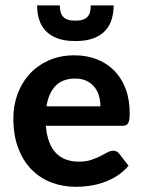

<svg xmlns="http://www.w3.org/2000/svg" viewBox="-20 -703 543 730"><path d="M30.8 0ZM263.2 -492.7Q309.1 -492.7 347.7 -477.8Q386.2 -462.9 414.1 -434.8Q441.9 -406.7 457.5 -365.7Q473.1 -324.7 473.1 -272Q473.1 -257.8 471.7 -248.8Q470.2 -239.7 467 -234.4Q463.9 -229 458.3 -226.8Q452.6 -224.6 444.3 -224.6H154.3Q157.2 -189.5 167 -163.6Q176.8 -137.7 192.9 -121.1Q209 -104.5 231 -96.4Q252.9 -88.4 279.8 -88.4Q306.6 -88.4 326.4 -95Q346.2 -101.6 361.1 -109.1Q376 -116.7 387.7 -123.3Q399.4 -129.9 410.6 -129.9Q424.3 -129.9 433.1 -118.7L468.8 -72.8Q448.7 -49.3 424.3 -33.9Q399.9 -18.6 373.8 -9.5Q347.7 -0.5 320.8 3.4Q293.9 7.3 269 7.3Q218.8 7.3 175.3 -9.3Q131.8 -25.9 99.6 -58.8Q67.4 -91.8 49.1 -140.4Q30.8 -189 30.8 -252.9Q30.8 -302.2 46.9 -345.9Q63 -389.6 93 -422.1Q123 -454.6 166 -473.6Q209 -492.7 263.2 -492.7ZM265.6 -404.3Q218.3 -404.3 191.4 -376.7Q164.6 -349.1 156.7 -298.8H361.8Q361.8 -319.8 356.2 -338.9Q350.6 -357.9 338.6 -372.6Q326.7 -387.2 308.6 -395.8Q290.5 -404.3 265.6 -404.3ZM266.6 -546.9Q225.1 -546.9 197.3 -557.6Q169.4 -568.4 152.6 -586.9Q135.7 -605.5 128.4 -630.1Q121.1 -654.8 121.1 -682.6H207.5Q207.5 -668.9 210.2 -658.2Q212.9 -647.5 219.5 -639.9Q226.1 -632.3 237.5 -628.4Q249 -624.5 266.6 -624.5Q284.2 -624.5 295.4 -628.4Q306.6 -632.3 313.2 -639.9Q319.8 -647.5 322.5 -658.2Q325.2 -668.9 325.2 -682.6H412.1Q412.1 -654.8 404.8 -630.1Q397.5 -605.5 380.6 -586.9Q363.8 -568.4 335.7 -557.6Q307.6 -546.9 266.6 -546.9Z"/></svg>

Font: Carlito
Style: Bold
Weight: 700
Designer: Lukasz Dziedzic
Foundry: tyPoland Lukasz Dziedzic
Version: Version 1.104